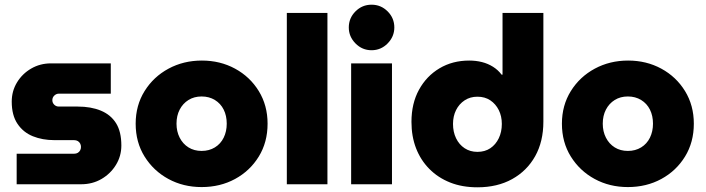

<svg xmlns="http://www.w3.org/2000/svg" viewBox="-20 -785 3008 818"><path d="M51 0V-130H295Q305 -130 311.5 -134Q318 -138 321.5 -144.5Q325 -151 325 -159Q325 -167 321.5 -173.5Q318 -180 311.5 -184Q305 -188 295 -188H211Q161 -188 120 -204.5Q79 -221 54.5 -257.5Q30 -294 30 -352Q30 -397 52.5 -434Q75 -471 113 -493Q151 -515 197 -515H452V-386H231Q220 -386 211.5 -378Q203 -370 203 -358Q203 -347 211 -339Q219 -331 231 -331H311Q368 -331 410 -313.5Q452 -296 474.5 -260Q497 -224 497 -165Q497 -120 474 -82.5Q451 -45 412.5 -22.5Q374 0 326 0Z M839 12Q761 12 697.5 -22.5Q634 -57 596 -118Q558 -179 558 -258Q558 -336 596 -397Q634 -458 698 -492.5Q762 -527 840 -527Q918 -527 981.5 -492.5Q1045 -458 1082.5 -397Q1120 -336 1120 -258Q1120 -179 1082.5 -118Q1045 -57 981.5 -22.5Q918 12 839 12ZM839 -142Q871 -142 895.5 -157Q920 -172 933 -198.5Q946 -225 946 -258Q946 -292 933 -318Q920 -344 895.5 -359Q871 -374 839 -374Q807 -374 783 -359Q759 -344 745.5 -318Q732 -292 732 -258Q732 -225 745.5 -198.5Q759 -172 783 -157Q807 -142 839 -142Z M1202 0V-730H1375V0Z M1476 0V-515H1650V0ZM1563 -571Q1523 -571 1494.5 -600Q1466 -629 1466 -668Q1466 -708 1494.5 -736.5Q1523 -765 1563 -765Q1603 -765 1631.5 -736.5Q1660 -708 1660 -668Q1660 -629 1631.5 -600Q1603 -571 1563 -571Z M2014 13Q1949 13 1897.5 -7.5Q1846 -28 1809 -65.5Q1772 -103 1752.5 -153.5Q1733 -204 1733 -266Q1733 -344 1765 -402.5Q1797 -461 1852.5 -494Q1908 -527 1979 -527Q2008 -527 2033.5 -520.5Q2059 -514 2080.5 -500.5Q2102 -487 2117 -467H2121V-730H2295V-267Q2295 -182 2260 -119.5Q2225 -57 2162 -22Q2099 13 2014 13ZM2014 -138Q2046 -138 2069 -153.5Q2092 -169 2105 -196Q2118 -223 2118 -257Q2118 -290 2105 -316Q2092 -342 2069 -357.5Q2046 -373 2014 -373Q1983 -373 1959.5 -357.5Q1936 -342 1923 -316Q1910 -290 1910 -257Q1910 -223 1923 -196Q1936 -169 1959.5 -153.5Q1983 -138 2014 -138Z M2655 12Q2577 12 2513.5 -22.5Q2450 -57 2412 -118Q2374 -179 2374 -258Q2374 -336 2412 -397Q2450 -458 2514 -492.5Q2578 -527 2656 -527Q2734 -527 2797.5 -492.5Q2861 -458 2898.5 -397Q2936 -336 2936 -258Q2936 -179 2898.5 -118Q2861 -57 2797.5 -22.5Q2734 12 2655 12ZM2655 -142Q2687 -142 2711.5 -157Q2736 -172 2749 -198.5Q2762 -225 2762 -258Q2762 -292 2749 -318Q2736 -344 2711.5 -359Q2687 -374 2655 -374Q2623 -374 2599 -359Q2575 -344 2561.5 -318Q2548 -292 2548 -258Q2548 -225 2561.5 -198.5Q2575 -172 2599 -157Q2623 -142 2655 -142Z"/></svg>

Font: MuseoModerno Thin ExtraBold
Style: Regular
Weight: 800
Version: Version 1.002